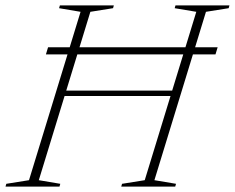

<svg xmlns="http://www.w3.org/2000/svg" viewBox="-48 -695 874 715"><path d="M163.5 -337.5 170 -357.5H621.5L615 -337.5ZM123 -492.5 131 -519H762.5L754.5 -492.5ZM252 -651 172 -664.5 175 -675H376L373 -664.5L288.5 -651L96.5 -24L176.5 -10.5L173.5 0H-27.5L-24.5 -10.5L60 -24ZM683 -651 602.5 -664.5 605.5 -675H806.5L803.5 -664.5L719 -651L527 -24L607.5 -10.5L604.5 0H403.5L406.5 -10.5L491 -24Z"/></svg>

Font: Newsreader 24pt ExtraLight
Style: Italic
Weight: 250
Italic angle: -17°
Designer: Hugues Gentile
Foundry: Production Type
Version: Version 1.003